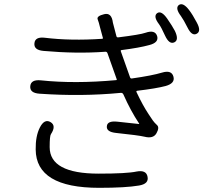

<svg xmlns="http://www.w3.org/2000/svg" viewBox="-20 -851 1040 920"><path d="M455 49Q152 49 151 -135Q150 -199 171 -240Q193 -283 222 -266Q251 -249 224 -208Q218 -200 218 -146Q218 -19 453 -19Q588 -19 634 -29Q681 -38 687 -4Q694 30 646 38Q582 49 455 49ZM730 -213Q715 -185 672 -196Q642 -203 536 -214Q489 -219 492 -246Q494 -273 542 -268L644 -257Q649 -256 646 -260Q606 -320 571 -399Q567 -407 558 -406Q371 -388 170 -402Q122 -405 125 -438Q128 -471 176 -466Q338 -449 536 -467Q541 -467 539 -472L495 -596Q492 -604 484 -603Q346 -593 189 -607Q141 -611 145 -644Q148 -676 196 -670Q318 -655 469 -665Q474 -665 473 -670L472 -673Q465 -697 459 -721Q454 -743 448 -758.5Q442 -774 479 -783Q515 -792 521 -742Q522 -737 538 -677Q540 -671 547 -672Q652 -685 677 -694Q723 -710 733 -678Q742 -647 695 -635Q648 -622 562 -611Q557 -610 559 -605L603 -481Q605 -474 612 -475Q710 -489 756 -503Q802 -517 811 -484Q820 -452 774 -439Q729 -427 637 -416Q632 -415 634 -410Q664 -346 692 -304Q705 -284 712.5 -273.5Q720 -263 732.5 -251.5Q745 -240 730 -213ZM815 -648Q791 -637 771 -680Q753 -720 742 -735Q713 -773 733 -788Q753 -802 781 -762Q806 -726 818 -703Q839 -659 815 -648ZM922 -689Q899 -677 878 -720Q860 -756 847 -774Q818 -812 837 -827Q857 -841 886 -803Q903 -781 923 -743Q946 -701 922 -689Z"/></svg>

Font: Resource Han Rounded KR Normal
Style: Regular
Weight: 350
Designer: Cyano Hao (round all glyphs); Ryoko NISHIZUKA 西塚涼子 (kana, bopomofo & ideographs); Paul D. Hunt (Latin, Greek & Cyrillic)
Foundry: Cyano Hao
Version: 0.990